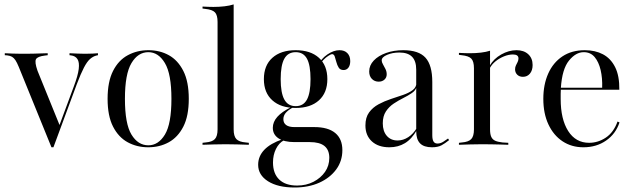

<svg xmlns="http://www.w3.org/2000/svg" viewBox="-20 -653 2859 866"><path d="M212.1 11.3 64.5 -351.6Q56.5 -371 49.6 -381.5Q42.7 -391.9 34.3 -396.8Q25.8 -401.6 12.9 -403.2L1.6 -404V-412.9Q18.5 -412.1 37.9 -411.3Q57.3 -410.5 77.4 -410.5H80.6H81.5Q106.5 -410.5 127.8 -410.9Q149.2 -411.3 166.5 -412.1Q183.9 -412.9 195.2 -412.9V-404L182.3 -402.4Q149.2 -398.4 142.3 -385.9Q135.5 -373.4 149.2 -333.9L250 -85.5L243.5 -75.8L312.9 -262.9Q331.5 -312.1 335.1 -341.9Q338.7 -371.8 329.4 -386.3Q320.2 -400.8 300 -403.2L293.5 -404V-412.9Q310.5 -412.1 330.2 -411.3Q350 -410.5 363.7 -410.5Q383.1 -410.5 397.6 -411.3Q412.1 -412.1 421.8 -412.9V-404L414.5 -402.4Q399.2 -398.4 385.9 -386.7Q372.6 -375 358.5 -348Q344.4 -321 325.8 -271.8L221 11.3Z M648.4 11.3Q597.6 11.3 556 -11.3Q514.5 -33.9 489.9 -81.9Q465.3 -129.8 465.3 -207.3Q465.3 -284.7 489.9 -333.1Q514.5 -381.5 556.5 -404Q598.4 -426.6 649.2 -426.6Q700.8 -426.6 741.5 -404Q782.3 -381.5 806.9 -333.1Q831.5 -284.7 831.5 -207.3Q831.5 -129.8 806.9 -81.9Q782.3 -33.9 741.1 -11.3Q700 11.3 648.4 11.3ZM649.2 2.4Q694.4 2.4 723.8 -46Q753.2 -94.4 753.2 -207.3Q753.2 -319.4 723.8 -368.5Q694.4 -417.7 649.2 -417.7Q602.4 -417.7 573 -368.5Q543.5 -319.4 543.5 -207.3Q543.5 -94.4 573 -46Q602.4 2.4 649.2 2.4Z M997.6 -2.4Q969.4 -2.4 944.8 -1.6Q920.2 -0.8 893.5 0V-8.9L907.3 -10.5Q937.1 -12.9 949.2 -25.8Q961.3 -38.7 961.3 -69.4V-206.5H1033.9V-69.4Q1033.9 -38.7 1046 -25.8Q1058.1 -12.9 1088.7 -10.5L1102.4 -8.9V0Q1075.8 -0.8 1050.8 -1.6Q1025.8 -2.4 997.6 -2.4ZM961.3 -206.5V-554Q961.3 -584.7 949.6 -597.2Q937.9 -609.7 905.6 -612.9L893.5 -614.5V-623.4Q910.5 -622.6 921.4 -622.2Q932.3 -621.8 942.7 -621.8Q969.4 -621.8 992.7 -624.6Q1016.1 -627.4 1033.9 -633.1V-623.4V-206.5Z M1308.9 192.7Q1233.1 192.7 1188.7 164.5Q1144.4 136.3 1144.4 90.3Q1144.4 51.6 1172.2 22.6Q1200 -6.5 1254.8 -25L1260.5 -20.2Q1237.9 -8.1 1224.6 19Q1211.3 46 1211.3 79.8Q1211.3 129.8 1239.5 156.9Q1267.7 183.9 1320.2 183.9Q1361.3 183.9 1394 166.9Q1426.6 150 1446 122.2Q1465.3 94.4 1465.3 58.9Q1465.3 23.4 1443.5 5.6Q1421.8 -12.1 1377.4 -12.1H1308.1Q1262.1 -12.1 1236.3 -29Q1210.5 -46 1210.5 -76.6Q1210.5 -103.2 1231 -126.2Q1251.6 -149.2 1291.1 -168.5L1300 -167.7Q1278.2 -155.6 1268.1 -143.1Q1258.1 -130.6 1258.1 -115.3Q1258.1 -98.4 1270.6 -89.1Q1283.1 -79.8 1308.1 -79.8H1397.6Q1459.7 -79.8 1491.9 -53.2Q1524.2 -26.6 1524.2 24.2Q1524.2 73.4 1496.4 111.3Q1468.5 149.2 1420.2 171Q1371.8 192.7 1308.9 192.7ZM1313.7 -166.1Q1246.8 -166.1 1208.5 -200.4Q1170.2 -234.7 1170.2 -296Q1170.2 -358.1 1208.5 -392.3Q1246.8 -426.6 1313.7 -426.6Q1380.6 -426.6 1418.5 -392.3Q1456.5 -358.1 1456.5 -296Q1456.5 -234.7 1418.5 -200.4Q1380.6 -166.1 1313.7 -166.1ZM1313.7 -174.2Q1348.4 -174.2 1364.5 -204Q1380.6 -233.9 1380.6 -296Q1380.6 -358.9 1364.5 -388.3Q1348.4 -417.7 1313.7 -417.7Q1279 -417.7 1262.5 -388.3Q1246 -358.9 1246 -296Q1246 -233.9 1262.5 -204Q1279 -174.2 1313.7 -174.2ZM1529.8 -337.1Q1514.5 -337.1 1507.7 -348Q1500.8 -358.9 1497.2 -373Q1493.5 -387.1 1489.9 -398Q1486.3 -408.9 1477.4 -408.9Q1473.4 -408.9 1461.7 -401.6Q1450 -394.4 1438.3 -382.3Q1426.6 -370.2 1420.2 -354L1415.3 -359.7Q1428.2 -387.9 1456.5 -407.3Q1484.7 -426.6 1511.3 -426.6Q1533.9 -426.6 1546.8 -413.3Q1559.7 -400 1559.7 -377.4Q1559.7 -358.9 1551.6 -348Q1543.5 -337.1 1529.8 -337.1Z M1857.3 -206.5V-338.7Q1857.3 -378.2 1838.3 -397.2Q1819.4 -416.1 1781.5 -416.1Q1750 -416.1 1725.8 -405.6Q1701.6 -395.2 1701.6 -380.6Q1701.6 -372.6 1707.3 -362.9Q1712.9 -353.2 1718.5 -341.9Q1724.2 -330.6 1724.2 -317.7Q1724.2 -303.2 1714.1 -294Q1704 -284.7 1687.9 -284.7Q1669.4 -284.7 1657.3 -297.2Q1645.2 -309.7 1645.2 -330.6Q1645.2 -358.1 1665.7 -379.8Q1686.3 -401.6 1721.4 -414.1Q1756.5 -426.6 1799.2 -426.6Q1868.5 -426.6 1899.2 -392.7Q1929.8 -358.9 1929.8 -283.1V-206.5ZM1736.3 11.3Q1686.3 11.3 1657.3 -15.3Q1628.2 -41.9 1628.2 -87.1Q1628.2 -123.4 1644.8 -146Q1661.3 -168.5 1687.5 -182.7Q1713.7 -196.8 1743.1 -206.5Q1772.6 -216.1 1798.4 -225Q1824.2 -233.9 1841.1 -246.4Q1858.1 -258.9 1858.1 -279L1858.9 -261.3Q1854.8 -245.2 1837.9 -233.5Q1821 -221.8 1799.2 -210.9Q1777.4 -200 1756 -185.9Q1734.7 -171.8 1720.6 -150.4Q1706.5 -129 1706.5 -96.8Q1706.5 -61.3 1724.6 -40.3Q1742.7 -19.4 1773.4 -19.4Q1798.4 -19.4 1821.4 -34.3Q1844.4 -49.2 1860.5 -76.6V-66.9Q1837.1 -25.8 1806.5 -7.3Q1775.8 11.3 1736.3 11.3ZM1929.8 -43.5Q1929.8 -23.4 1935.5 -14.5Q1941.1 -5.6 1953.2 -5.6Q1966.9 -5.6 1979.4 -13.7Q1991.9 -21.8 2000.8 -28.2L2005.6 -21Q1987.9 -6.5 1971.4 2.4Q1954.8 11.3 1928.2 11.3Q1891.9 11.3 1874.6 -6.5Q1857.3 -24.2 1857.3 -61.3V-206.5H1929.8Z M2154 -2.4Q2125.8 -2.4 2101.2 -1.6Q2076.6 -0.8 2050 0V-8.9L2063.7 -10.5Q2093.5 -12.9 2105.6 -25.8Q2117.7 -38.7 2117.7 -69.4V-206.5H2190.3V-69.4Q2190.3 -48.4 2195.6 -36.3Q2200.8 -24.2 2212.9 -18.5Q2225 -12.9 2246 -10.5L2272.6 -8.9V0Q2252.4 -0.8 2233.5 -1.2Q2214.5 -1.6 2195.2 -2Q2175.8 -2.4 2154 -2.4ZM2117.7 -206.5V-345.2Q2117.7 -375.8 2106 -388.3Q2094.4 -400.8 2062.1 -404L2050 -405.6V-414.5Q2066.9 -413.7 2077.8 -413.3Q2088.7 -412.9 2099.2 -412.9Q2125.8 -412.9 2149.2 -415.7Q2172.6 -418.5 2190.3 -424.2V-414.5V-206.5ZM2338.7 -306.5Q2322.6 -306.5 2312.9 -316.1Q2303.2 -325.8 2303.2 -340.3Q2303.2 -350.8 2307.3 -358.5Q2311.3 -366.1 2314.9 -373.8Q2318.5 -381.5 2318.5 -389.5Q2318.5 -407.3 2293.5 -407.3Q2274.2 -407.3 2253.2 -398.8Q2232.3 -390.3 2215.3 -376.6Q2198.4 -362.9 2189.5 -346L2188.7 -356.5Q2206.5 -387.9 2240.7 -407.3Q2275 -426.6 2309.7 -426.6Q2342.7 -426.6 2362.5 -408.5Q2382.3 -390.3 2382.3 -359.7Q2382.3 -335.5 2370.2 -321Q2358.1 -306.5 2338.7 -306.5Z M2611.3 11.3Q2558.1 11.3 2517.3 -15.7Q2476.6 -42.7 2453.6 -91.9Q2430.6 -141.1 2430.6 -207.3Q2430.6 -271.8 2452.8 -321.4Q2475 -371 2516.9 -398.8Q2558.9 -426.6 2617.7 -426.6Q2664.5 -426.6 2699.6 -408.1Q2734.7 -389.5 2754.4 -350.4Q2774.2 -311.3 2773.4 -248.4H2479L2478.2 -257.3H2696Q2697.6 -300.8 2689.1 -337.1Q2680.6 -373.4 2662.1 -395.6Q2643.5 -417.7 2612.9 -417.7Q2577.4 -417.7 2546.4 -379.8Q2515.3 -341.9 2509.7 -255.6V-254Q2508.9 -241.9 2508.9 -229.8Q2508.9 -217.7 2508.9 -206.5Q2508.9 -115.3 2542.7 -62.1Q2576.6 -8.9 2637.1 -8.9Q2677.4 -8.9 2712.5 -32.3Q2747.6 -55.6 2765.3 -104.8L2774.2 -100.8Q2757.3 -49.2 2713.7 -19Q2670.2 11.3 2611.3 11.3Z"/></svg>

Font: Playfair 144pt SemiCondensed Light
Style: Regular
Weight: 300
Width: 4
Designer: Claus Eggers Sørensen
Foundry: Claus Eggers Sørensen
Version: Version 2.203